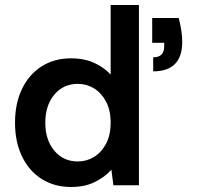

<svg xmlns="http://www.w3.org/2000/svg" viewBox="-20 -740 815 767"><path d="M694 -668Q701 -641 704.5 -617Q708 -593 708 -573Q708 -514 679 -484.5Q650 -455 592 -455V-511Q615 -511 625.5 -522.5Q636 -534 636 -556V-569H588V-668ZM435 -426 422 -423V-720H535V0H433L425 -62Q399 -33 359 -13Q319 7 264 7Q197 7 146.5 -25Q96 -57 68 -115Q40 -173 40 -250Q40 -327 68 -385Q96 -443 146.5 -475Q197 -507 264 -507Q323 -507 367 -483.5Q411 -460 435 -426ZM161 -250Q161 -181 197 -138Q233 -95 291 -95Q326 -95 355.5 -113Q385 -131 403.5 -165.5Q422 -200 422 -250Q422 -300 403.5 -334.5Q385 -369 355.5 -387Q326 -405 291 -405Q233 -405 197 -362Q161 -319 161 -250Z"/></svg>

Font: Albert Sans SemiBold
Style: Regular
Weight: 600
Designer: Andreas Rasmussen
Foundry: a.Foundry
Version: Version 1.025